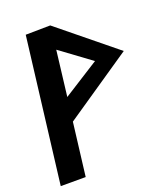

<svg xmlns="http://www.w3.org/2000/svg" viewBox="-150 -927 880 1027"><g transform="rotate(-20 290.5 -413.5)"><path d="M244 -694 418 -566 213 -436ZM118 -825 17 0H159L196 -302L581 -564L258 -827Z"/></g></svg>

Font: Ny Stormning
Style: HfKr
Weight: 700
Designer: Robert Jablonski, Mew Too
Foundry: Cannot Into Space Fonts
Version: Version 0.90